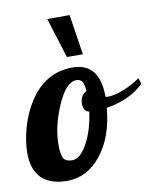

<svg xmlns="http://www.w3.org/2000/svg" viewBox="-104 -817 745 889"><g transform="rotate(-10 268.0 -373.0)"><path d="M284 -750 313 -561H238L179 -750ZM-20 -154Q-20 -211 -1.5 -275Q17 -339 49 -389Q86 -448 138 -478.5Q190 -509 254 -509Q318 -509 350 -469Q382 -429 382 -349Q384 -348 386.5 -347.5Q389 -347 393 -347Q424 -347 467 -364Q510 -381 547 -407L556 -380Q528 -350 481.5 -328Q435 -306 379 -297Q367 -162 301 -79Q235 4 140 4Q62 4 21 -36Q-20 -76 -20 -154ZM262 -448Q214 -448 171.5 -351Q129 -254 129 -167Q129 -120 139.5 -103Q150 -86 180 -86Q217 -86 250.5 -146Q284 -206 296 -294Q282 -297 275.5 -307.5Q269 -318 269 -336Q269 -355 277 -369Q285 -383 300 -390Q298 -422 289.5 -435Q281 -448 262 -448Z"/></g></svg>

Font: Galada
Style: Regular
Weight: 400
Designer: Latin by Pablo Impallari, Bengali by Jeremie Hornus, Yoann Minet, and Juan Bruce
Foundry: black foundry
Version: Version 1.261;PS 1.261;hotconv 1.0.86;makeotf.lib2.5.63406